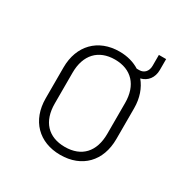

<svg xmlns="http://www.w3.org/2000/svg" viewBox="-150 -774 899 918"><g transform="rotate(30 300.0 -315.0)"><path d="M300 10C419 10 495 -68 495 -190V-360C495 -416 478 -463 449 -498C486 -507 510 -537 510 -580V-640H470V-580C470 -550 452 -530 425 -530H411C381 -549 343 -560 300 -560C182 -560 105 -481 105 -360V-190C105 -68 182 10 300 10ZM300 -34C208 -34 155 -91 155 -190V-360C155 -458 209 -516 300 -516C391 -516 445 -458 445 -360V-190C445 -91 392 -34 300 -34Z"/></g></svg>

Font: JetBrains Mono Thin
Style: Regular
Weight: 100
Monospace: yes
Designer: Philipp Nurullin, Konstantin Bulenkov
Foundry: JetBrains
Version: Version 2.305